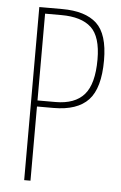

<svg xmlns="http://www.w3.org/2000/svg" viewBox="-52 -752 499 789"><g transform="rotate(5 197.5 -357.0)"><path d="M172 -714Q268 -714 315 -670.5Q362 -627 362 -519Q362 -404 316 -355Q270 -306 172 -306H104V0H78V-714ZM171 -689H104V-331H178Q258 -331 296.5 -375Q335 -419 335 -520Q335 -614 294.5 -651.5Q254 -689 171 -689Z"/></g></svg>

Font: Noto Sans ExtraCondensed Thin
Style: Regular
Weight: 100
Width: 2
Designer: Monotype Design Team
Foundry: Monotype Imaging Inc.
Version: Version 2.013; ttfautohint (v1.8.4.7-5d5b)